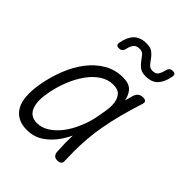

<svg xmlns="http://www.w3.org/2000/svg" viewBox="-220 -905 1039 1039"><g transform="rotate(45 300.0 -385.0)"><path d="M164 10Q124 10 96.5 -5Q69 -20 53 -48Q37 -76 34 -117.5Q31 -159 40 -212Q52 -282 77 -345Q102 -408 139 -456Q176 -504 224.5 -532Q273 -560 332 -560Q379 -560 401 -536Q421 -513 427 -479Q434 -503 441 -528Q447 -545 458 -552.5Q469 -560 485 -560Q502 -560 507 -552.5Q512 -545 506 -528Q485 -463 469 -402Q453 -341 442.5 -280Q432 -219 428.5 -155.5Q425 -92 428 -21Q430 -6 422.5 2Q415 10 398.5 10Q382 10 374 2Q366 -6 364 -21Q360 -86 362 -145Q350 -119 334 -95Q304 -49 261.5 -19.5Q219 10 164 10ZM177 -55Q213 -55 246.5 -76.5Q280 -98 307 -133.5Q334 -169 353 -214Q371 -254 380 -296Q383 -313 387 -331L393 -367Q399 -401 395 -429.5Q391 -458 375 -476.5Q359 -495 322 -495Q283 -495 247.5 -472Q212 -449 183.5 -409Q155 -369 134.5 -317.5Q114 -266 104 -209Q91 -136 109.5 -95.5Q128 -55 177 -55ZM234 -679Q231 -667 224 -661Q217 -655 204 -655Q192 -655 187 -661Q182 -667 185 -680Q193 -727 218.5 -753.5Q244 -780 293 -780Q323 -780 339.5 -767Q356 -754 367 -738Q378 -722 389 -709.5Q400 -697 419 -697Q445 -697 454.5 -714Q464 -731 468 -751Q471 -763 478 -769Q485 -775 497 -775Q510 -775 515 -769Q520 -763 517 -750Q509 -704 485 -677Q461 -650 413 -650Q383 -650 366.5 -663Q350 -676 338.5 -692Q327 -708 316.5 -720.5Q306 -733 286 -733Q259 -733 248.5 -716.5Q238 -700 234 -679Z"/></g></svg>

Font: Maple Mono ExtraLight
Style: Italic
Weight: 275
Italic angle: -10°
Monospace: yes
Designer: subframe7536
Version: Version 7.000